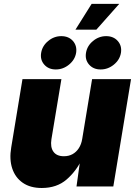

<svg xmlns="http://www.w3.org/2000/svg" viewBox="-20 -940 685 968"><path d="M190.4 7.8Q132.8 7.8 95 -18.3Q57.1 -44.4 41.7 -90.6Q26.4 -136.7 36.6 -196.8L93.3 -541H289.6L239.3 -238.3Q232.9 -198.2 249.3 -175.3Q265.6 -152.3 302.2 -152.3Q326.7 -152.3 345.7 -162.8Q364.7 -173.3 377.4 -192.9Q390.1 -212.4 394.5 -239.7L444.3 -541H640.6L551.3 0H365.7L385.3 -140.1H394.5Q364.7 -77.1 315.4 -34.7Q266.1 7.8 190.4 7.8ZM487.3 -589.8Q450.7 -589.8 429.2 -614.3Q407.7 -638.7 413.6 -673.8Q419.4 -709 449 -733.4Q478.5 -757.8 515.1 -757.8Q552.2 -757.8 573.7 -733.4Q595.2 -709 589.8 -673.8Q584 -638.7 554.2 -614.3Q524.4 -589.8 487.3 -589.8ZM261.2 -589.8Q224.6 -589.8 203.1 -614.3Q181.6 -638.7 187.5 -673.8Q193.4 -709 222.9 -733.4Q252.4 -757.8 289.1 -757.8Q326.2 -757.8 347.7 -733.4Q369.1 -709 363.8 -673.8Q357.9 -638.7 328.1 -614.3Q298.3 -589.8 261.2 -589.8ZM360.4 -790.5 441.9 -920.4H581.1L465.8 -790.5Z"/></svg>

Font: Inter 17pt Black
Style: Italic
Weight: 900
Italic angle: -9.3988°
Version: Version 4.001;git-66647c0bb